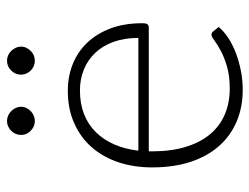

<svg xmlns="http://www.w3.org/2000/svg" viewBox="-104 -620 730 562"><g transform="rotate(-90 261.0 -339.0)"><path d="M52 0ZM276.5 -505.5Q318.5 -505.5 354.5 -491Q390.5 -476.5 417 -448.8Q443.5 -421 458.8 -380.5Q474 -340 474 -287.5Q474 -276.5 471 -272.5Q468 -268.5 461 -268.5H99V-259Q99 -203 112 -160.5Q125 -118 149 -89.2Q173 -60.5 207 -46Q241 -31.5 283 -31.5Q320.5 -31.5 348 -39.8Q375.5 -48 394.2 -58.2Q413 -68.5 424 -76.8Q435 -85 440 -85Q446.5 -85 450 -80L463 -64Q451 -49 431.2 -36Q411.5 -23 387.2 -13.8Q363 -4.5 335.2 1Q307.5 6.5 279.5 6.5Q228.5 6.5 186.5 -11.2Q144.5 -29 114.5 -63Q84.5 -97 68.2 -146.2Q52 -195.5 52 -259Q52 -312.5 67.2 -357.8Q82.5 -403 111.2 -435.8Q140 -468.5 181.8 -487Q223.5 -505.5 276.5 -505.5ZM277 -470Q238.5 -470 208 -458Q177.5 -446 155.2 -423.5Q133 -401 119.2 -369.5Q105.5 -338 101 -299H431Q431 -339 419.8 -370.8Q408.5 -402.5 388 -424.5Q367.5 -446.5 339.2 -458.2Q311 -470 277 -470ZM229.5 -642Q229.5 -634 226 -626.8Q222.5 -619.5 216.8 -614Q211 -608.5 203.5 -605.2Q196 -602 188 -602Q179.5 -602 172.2 -605.2Q165 -608.5 159.2 -614Q153.5 -619.5 150.2 -626.8Q147 -634 147 -642Q147 -650.5 150.2 -658Q153.5 -665.5 159.2 -671.2Q165 -677 172.2 -680.2Q179.5 -683.5 188 -683.5Q196 -683.5 203.5 -680.2Q211 -677 216.8 -671.2Q222.5 -665.5 226 -658Q229.5 -650.5 229.5 -642ZM405.5 -642Q405.5 -634 402 -626.8Q398.5 -619.5 393 -614Q387.5 -608.5 380 -605.2Q372.5 -602 364.5 -602Q356 -602 348.5 -605.2Q341 -608.5 335.5 -614Q330 -619.5 326.8 -626.8Q323.5 -634 323.5 -642Q323.5 -659 335.5 -671.2Q347.5 -683.5 364.5 -683.5Q372.5 -683.5 380 -680.2Q387.5 -677 393 -671.2Q398.5 -665.5 402 -658Q405.5 -650.5 405.5 -642Z"/></g></svg>

Font: Lato Light
Style: Regular
Weight: 300
Designer: Lukasz Dziedzic
Foundry: tyPoland Lukasz Dziedzic
Version: Version 2.007; 2014-02-27